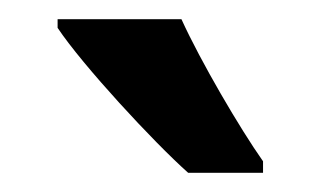

<svg xmlns="http://www.w3.org/2000/svg" viewBox="-20 -786 334 200"><path d="M169 -766H40V-757C66 -718 140 -638 176 -606H254V-618C230 -652 189 -722 169 -766Z"/></svg>

Font: Noto Sans Armenian ExtraCondensed SemiBold
Style: Regular
Weight: 600
Width: 2
Designer: Monotype Design Team
Foundry: Monotype Imaging Inc.
Version: Version 2.008